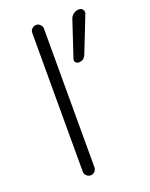

<svg xmlns="http://www.w3.org/2000/svg" viewBox="-142 -848 704 902"><g transform="rotate(-20 210.5 -397.0)"><path d="M367.2 -773.4Q378.9 -773.4 385.7 -763.7Q389.6 -757.8 389.6 -751Q389.6 -746.1 387.7 -742.2L317.4 -563.5Q307.6 -539.1 281.2 -539.1Q271.5 -539.1 265.6 -546.9Q259.8 -554.7 263.7 -564.5L322.3 -741.2Q327.1 -755.9 339.4 -764.6Q351.6 -773.4 367.2 -773.4ZM123 -50.8V-744.1Q123 -755.9 131.8 -764.6Q140.6 -773.4 152.3 -773.4Q164.1 -773.4 172.9 -764.6Q181.6 -755.9 181.6 -744.1V-50.8Q181.6 -39.1 172.9 -30.3Q164.1 -21.5 152.3 -21.5Q140.6 -21.5 131.8 -30.3Q123 -39.1 123 -50.8Z"/></g></svg>

Font: Gen Jyuu Gothic P Light
Style: Regular
Weight: 200
Designer: [Source Han Sans]
Ryoko NISHIZUKA  (kana & ideographs); Paul D. Hunt (Latin, Greek & Cyrillic); Wenlong ZHANG  (bopomofo
Version: Version 1.002.20150607